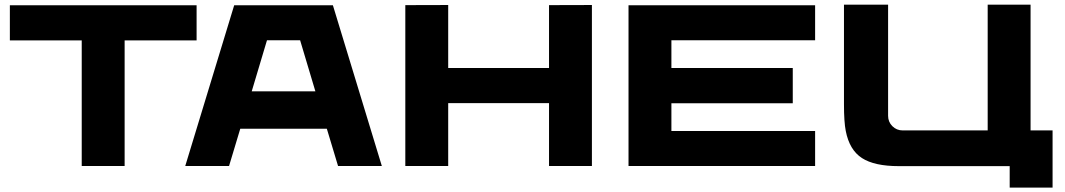

<svg xmlns="http://www.w3.org/2000/svg" viewBox="-20 -722 4633 835"><path d="M835 -699.2V-546.4H522V0H335.4V-546.4H22.9V-699.2Z M1427.7 -699.2 1640.6 0H1450.2L1401.4 -162.1H1024.9L976.1 0H785.6L998.5 -699.2ZM1285.2 -546.9H1141.1L1074.7 -324.7H1351.6Z M2367.7 -699.7 2554.2 -700.2V0H2367.7V-273.4H1929.2V0H1742.7V-699.7L1929.2 -700.2V-426.3H2367.7Z M3524.9 -546.9H2899.9V-426.3H3427.7V-272.9H2899.9V-152.3H3524.9V0H2713.4V-699.2H3524.9Z M4461.9 -154.8H4557.6V93.8H4371.1V0.5H3888.7Q3782.7 0.5 3728.5 -34.7Q3674.3 -69.8 3658.2 -152.3Q3650.4 -191.9 3650.4 -268.1V-701.7H3842.3V-218.3Q3842.3 -191.9 3860.8 -173.3Q3879.4 -154.8 3905.8 -154.8H4275.4V-701.7H4461.9Z"/></svg>

Font: Wadik
Style: Bold
Weight: 700
Designer: Sasha Pavljenko
Version: Version 1.001;Fontself Maker 3.5.4